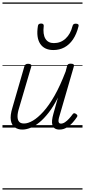

<svg xmlns="http://www.w3.org/2000/svg" viewBox="-20 -1030 686 1550"><path d="M161 16Q125 16 99.5 -2Q74 -20 67.5 -59Q61 -98 80 -160L177 -495Q181 -506 187.5 -510.5Q194 -515 207 -515Q223 -515 229.5 -509Q236 -503 232 -491L134 -158Q121 -117 121.5 -89Q122 -61 134.5 -47Q147 -33 174 -33Q206 -33 245.5 -56Q285 -79 330 -128.5Q375 -178 420.5 -258Q466 -338 510 -453L521 -495Q525 -508 531 -512Q537 -516 551 -516Q567 -516 573.5 -510.5Q580 -505 576 -493L462 -100Q454 -76 452.5 -61Q451 -46 456 -39Q461 -32 471 -32Q488 -32 505 -43.5Q522 -55 537.5 -72Q553 -89 566 -107Q572 -116 579 -116Q586 -116 594 -110Q603 -104 604.5 -98Q606 -92 601 -85Q589 -66 568 -42Q547 -18 519.5 -1Q492 16 460 16Q437 16 423 7Q409 -2 403.5 -19Q398 -36 400.5 -59.5Q403 -83 411 -111L448 -243Q412 -171 373.5 -121.5Q335 -72 297.5 -41.5Q260 -11 225 2.5Q190 16 161 16ZM411 -626Q338 -626 304.5 -676.5Q271 -727 286 -820Q287 -830 293.5 -835Q300 -840 312 -840Q324 -840 329 -834.5Q334 -829 333 -820Q325 -753 346.5 -717.5Q368 -682 415 -682Q470 -682 509.5 -718.5Q549 -755 565 -818Q568 -830 574 -834.5Q580 -839 592 -839Q605 -839 611 -833.5Q617 -828 614 -818Q598 -754 569 -711.5Q540 -669 500 -647.5Q460 -626 411 -626ZM0 490H646V500H0ZM0 -20H646V0H0ZM0 -505H646V-500H0ZM0 -1010H646V-1000H0Z"/></svg>

Font: Playwrite AU QLD Guides
Style: Regular
Weight: 400
Designer: Veronika Burian, José Scaglione
Foundry: TypeTogether
Version: Version 1.003